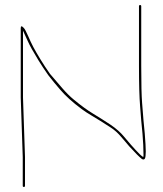

<svg xmlns="http://www.w3.org/2000/svg" viewBox="-20 -738 650 764"><path d="M71.5 -350V-616C76.2 -606.7 82.4 -593.1 90.2 -575.2C98 -557.4 112.3 -531.6 133 -498C145.3 -478 158.3 -458.3 172 -439C186.5 -419.7 202.9 -400.7 218.8 -382C240 -356.9 268.8 -330.9 305 -304C316.7 -295.3 329.4 -287 343.1 -279C356.9 -271 369.2 -263.5 380 -256.5C390.8 -249.5 404.2 -241 420 -230.9C435.8 -220.8 449.2 -208.5 461.5 -194C467.2 -187.3 472.5 -181.2 477.5 -175.5C482.5 -169.8 488 -163.3 494 -156C518.3 -129.3 535.3 -112.3 545 -105C550.3 -102.3 554.2 -103 556.5 -107C558.8 -111 560 -120.3 560 -135C560 -149.7 558.7 -173.7 556 -207L551 -259C549.7 -277 547.8 -300 545.5 -328C543.2 -356 542 -405.3 542 -476V-713C542 -716.3 540.5 -718 537.5 -718C534.5 -718 533 -716.3 533 -713V-476C533 -404.7 534.5 -351 537.5 -315C539.2 -295 540.7 -276 542 -258L547 -206C549.7 -174 551 -146.3 551 -123V-118.5L550 -113C542.4 -117.7 532.3 -127.2 519.5 -141.5C513.8 -147.8 507.7 -154.7 501 -162C494.3 -169.3 485 -180.3 473.1 -194.8C461.1 -209.3 444.4 -225.2 418.8 -242.5L386.3 -263.5C375.4 -270.5 363.3 -278 350 -286C328.4 -298.9 303 -317.4 273.8 -341.5C258.8 -353.8 243.3 -369.2 227.5 -387.5C211.7 -405.8 195.2 -424.7 179 -444C165.3 -463.3 152.5 -482.8 140.5 -502.5C128.5 -522.2 119.2 -538.3 112.5 -551C105.8 -563.7 98.9 -578.5 91.6 -595.4C84.3 -612.3 78.6 -622.9 74.5 -627C66.5 -635.7 62.5 -635.3 62.5 -626V-350L70.5 -113V1C70.5 4.3 72 6 75 6C78 6 79.5 4.3 79.5 1V-113Z"/></svg>

Font: Proton
Style: LitExt
Weight: 500
Version: Version 1.017